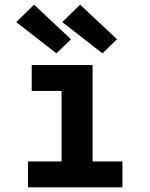

<svg xmlns="http://www.w3.org/2000/svg" viewBox="-20 -797 640 817"><path d="M99 0V-110H242V-410H115V-520H374V-110H501V0ZM416 -570 245 -703 321 -777 478 -630ZM220 -570 49 -703 125 -777 282 -630Z"/></svg>

Font: Iosevka HT Extrabold Extended
Style: Regular
Weight: 800
Width: 7
Monospace: yes
Designer: Belleve Invis
Foundry: Belleve Invis
Version: Version 32.3.0; ttfautohint (v1.8.4)